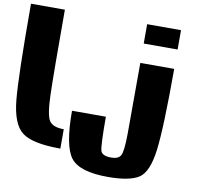

<svg xmlns="http://www.w3.org/2000/svg" viewBox="-102 -986 1297 1221"><g transform="rotate(10 547.0 -375.0)"><path d="M968.8 -875V-750H750V-875ZM375 -250H593.8Q593.8 -62.5 603.5 -31.2Q613.3 0 671.9 0Q718.8 0 733.4 -27.3Q748 -54.7 749 -168Q750 -281.2 750 -625H968.8Q968.8 -244.1 950.2 -98.6Q931.6 46.9 872.1 85.9Q812.5 125 671.9 125Q488.3 125 431.6 50.8Q375 -23.4 375 -250ZM218.8 -875Q218.8 -460.9 222.7 -328.1Q226.6 -195.3 250 -160.2Q273.4 -125 343.8 -125V0Q164.1 0 96.7 -50.8Q29.3 -101.6 14.6 -257.8Q0 -414.1 0 -875Z"/></g></svg>

Font: CraftyPE
Style: Regular
Weight: 400
Designer: Erek Butcher
Foundry: Haunted Coop
Version: Version 0.018;April 4, 2024;FontCreator 15.0.0.2962 64-bit